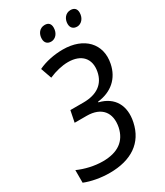

<svg xmlns="http://www.w3.org/2000/svg" viewBox="-229 -984 929 1082"><g transform="rotate(-30 235.0 -443.0)"><path d="M406 -796C432 -796 457 -820 457 -858C457 -882 444 -896 419 -896C386 -896 366 -868 366 -836C366 -810 382 -796 406 -796ZM237 -796C264 -796 288 -820 288 -858C288 -882 276 -896 251 -896C217 -896 198 -868 198 -836C198 -810 213 -796 237 -796ZM153 10C293 10 385 -51 410 -171C431 -270 390 -344 295 -367L296 -371C385 -381 447 -434 464 -521C488 -640 407 -725 270 -725C214 -725 155 -713 110 -691L135 -620C176 -638 221 -649 260 -649C347 -649 392 -598 377 -519C363 -445 308 -408 222 -408H137L122 -334H200C297 -334 341 -276 324 -188C307 -107 249 -66 152 -66C97 -66 39 -80 -8 -101V-19C37 -1 95 10 153 10Z"/></g></svg>

Font: Noto Sans SemiCondensed
Style: Italic
Weight: 400
Width: 4
Italic angle: -12°
Designer: Monotype Design Team
Foundry: Monotype Imaging Inc.
Version: Version 2.013